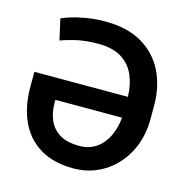

<svg xmlns="http://www.w3.org/2000/svg" viewBox="-107 -823 910 935"><g transform="rotate(15 347.5 -355.5)"><path d="M343.3 10.3Q244.1 10.3 176.3 -30.5Q108.4 -71.3 74 -145.5Q39.6 -219.7 39.6 -320.8V-395H511.2Q509.8 -454.1 489.5 -502.2Q469.2 -550.3 424.6 -578.9Q379.9 -607.4 306.2 -607.4Q241.2 -607.4 194.1 -596.2Q147 -585 118.2 -573.7L94.7 -678.7Q106 -685.1 137 -695.1Q168 -705.1 213.4 -713.1Q258.8 -721.2 312 -721.2Q420.9 -721.2 495.1 -678.5Q569.3 -635.7 607.4 -560.3Q645.5 -484.9 645.5 -387.2V-321.8Q645.5 -224.1 605.5 -149.2Q565.4 -74.2 496.8 -32Q428.2 10.3 343.3 10.3ZM343.3 -103Q393.1 -103 428.7 -127.7Q464.4 -152.3 484.6 -194.6Q504.9 -236.8 509.8 -289.6H173.8V-273.9Q173.8 -226.6 190.4 -187.7Q207 -148.9 244.1 -126Q281.2 -103 343.3 -103Z"/></g></svg>

Font: Vazirmatn RD UI SemiBold
Style: Regular
Weight: 600
Designer: Saber Rastikerdar
Foundry: Saber Rastikerdar
Version: Version 33.003